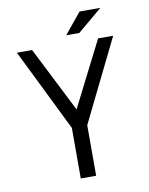

<svg xmlns="http://www.w3.org/2000/svg" viewBox="-82 -785 654 845"><g transform="rotate(-10 244.5 -362.5)"><path d="M459.5 -593.8 278.8 -226.1V0H210V-226.1L29.3 -593.8H97.2L244.6 -302.7L392.1 -593.8ZM425.3 -724.6 314.9 -631.8H256.3L332.5 -724.6Z"/></g></svg>

Font: Meera
Style: Regular
Weight: 400
Designer: Hussain KH and Suresh P for Swathanthra Malayalam Computing (SMC)
Version: Version 7.0.0+20221109